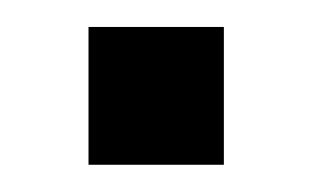

<svg xmlns="http://www.w3.org/2000/svg" viewBox="-20 -346 228 141"><path d="M45 -326.2V-225H144.4V-326.2Z"/></svg>

Font: Overused Grotesk Light
Style: Regular
Weight: 300
Designer: RandomMaerks
Version: Version 0.005